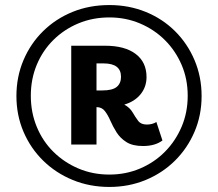

<svg xmlns="http://www.w3.org/2000/svg" viewBox="-20 -729 863 760"><path d="M413 11Q335 11 268 -16.5Q201 -44 151 -93Q101 -142 73 -207.5Q45 -273 45 -349Q45 -425 73 -491Q101 -557 151 -606Q201 -655 267.5 -682Q334 -709 413 -709Q490 -709 556.5 -682Q623 -655 672.5 -606Q722 -557 750 -491Q778 -425 778 -349Q778 -273 750 -207.5Q722 -142 672.5 -93Q623 -44 556.5 -16.5Q490 11 413 11ZM413 -38Q478 -38 534.5 -62Q591 -86 633 -128.5Q675 -171 699 -227.5Q723 -284 723 -350Q723 -416 699 -472Q675 -528 633 -570Q591 -612 534.5 -636Q478 -660 413 -660Q347 -660 290.5 -636.5Q234 -613 191.5 -571Q149 -529 125.5 -472.5Q102 -416 102 -350Q102 -284 125.5 -227Q149 -170 191.5 -128Q234 -86 290.5 -62Q347 -38 413 -38ZM546 -151Q505 -151 480.5 -166.5Q456 -182 441.5 -205Q427 -228 417 -251Q407 -274 395 -289.5Q383 -305 362 -305V-157H262V-548H396Q474 -548 517 -515.5Q560 -483 560 -424Q560 -385 536.5 -356Q513 -327 472 -315Q494 -303 505 -284Q516 -265 527 -250.5Q538 -236 561 -236Q583 -236 599 -246L623 -173Q594 -151 546 -151ZM390 -478H362V-371H385Q425 -371 442 -385Q459 -399 459 -425Q459 -478 390 -478Z"/></svg>

Font: Livvic SemiBold
Style: Regular
Weight: 600
Designer: Jacques Le Bailly, Baron von Fonthausen
Version: Version 1.001; ttfautohint (v1.8.2)